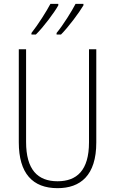

<svg xmlns="http://www.w3.org/2000/svg" viewBox="-20 -971 600 1001"><path d="M415 -943V-951H374C355 -914 309 -840 275 -799V-791H298C337 -830 394 -907 415 -943ZM284 -943V-951H243C223 -913 179 -843 144 -799V-791H167C208 -831 264 -907 284 -943ZM482 -228V-714H444V-229C444 -82 380 -26 280 -26C176 -26 116 -87 116 -231V-714H78V-229C78 -67 150 10 280 10C399 10 482 -56 482 -228Z"/></svg>

Font: Noto Sans Arabic UI Cn XLt
Style: Regular
Weight: 200
Width: 3
Designer: Monotype Design Team, Nadine Chahine and Nizar Qandah
Foundry: Monotype Imaging Inc.
Version: Version 2.010